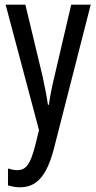

<svg xmlns="http://www.w3.org/2000/svg" viewBox="-20 -557 410 817"><path d="M4 -537 146 -3 129 65C109 141 92 167 53 167C41 167 27 164 14 160V232C32 237 48 240 64 240C137 240 178 191 208 81L366 -537H283L212 -233C201 -188 193 -148 188 -111H184C178 -153 169 -195 161 -233L88 -537Z"/></svg>

Font: Noto Sans Gujarati ExtraCondensed
Style: Regular
Weight: 400
Width: 2
Designer: Jelle Bosma - Monotype Design Team, Universal Thirst
Foundry: Monotype Imaging Inc.
Version: Version 2.106